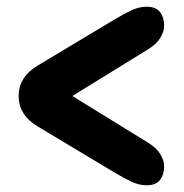

<svg xmlns="http://www.w3.org/2000/svg" viewBox="-20 -628 548 572"><path d="M469 -132.5Q469 -108 456.8 -92Q444.5 -76 417 -76Q394.5 -76 372 -86.5Q349.5 -97 317 -116.5L92 -251.5Q35.5 -285.5 35.5 -342Q35.5 -398.5 92 -432.5L317 -567.5Q349.5 -587 372 -597.5Q394.5 -608 417 -608Q444.5 -608 456.8 -592Q469 -576 469 -551.5Q469 -534.5 457.5 -515.2Q446 -496 419.5 -480L195.5 -342L419.5 -204Q446 -188 457.5 -168.8Q469 -149.5 469 -132.5Z"/></svg>

Font: Fraunces 72pt S100 Black
Style: Regular
Weight: 900
Version: Version 1.000; ttfautohint (v1.8.3)